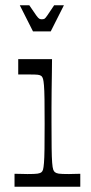

<svg xmlns="http://www.w3.org/2000/svg" viewBox="-20 -707 343 727"><path d="M35 0V-49Q50 -49 62 -48.5Q74 -48 84 -48Q112 -48 122 -49.5Q132 -51 137 -55Q141 -58 143 -65Q145 -72 146.5 -90Q148 -108 148.5 -143Q149 -178 149 -238Q149 -296 148.5 -331Q148 -366 146.5 -383.5Q145 -401 143 -408Q141 -415 137 -419Q132 -423 123 -424Q114 -425 89 -425Q80 -425 70.5 -425Q61 -425 49 -425V-483H177Q177 -466 176.5 -434Q176 -402 175.5 -365.5Q175 -329 175 -297Q175 -265 175 -246Q175 -184 175.5 -147Q176 -110 177.5 -91Q179 -72 181.5 -65Q184 -58 188 -55Q193 -51 202.5 -49.5Q212 -48 241 -48Q251 -48 261.5 -48.5Q272 -49 284 -49V0ZM105 -588 55 -687H91Q109 -660 117 -649Q125 -638 129 -636Q133 -634 138 -634Q145 -634 148.5 -636Q152 -638 159.5 -649Q167 -660 185 -687H222L172 -588Z"/></svg>

Font: Ojuju
Style: Regular
Weight: 400
Designer: Chisaokwu Joboson, Mirko Velimirovic
Foundry: Udi Foundry
Version: Version 1.000